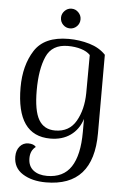

<svg xmlns="http://www.w3.org/2000/svg" viewBox="-60 -722 658 999"><g transform="rotate(5 268.5 -223.0)"><path d="M48 113Q48 80 65.5 59.5Q83 39 110 39Q138 39 150 54Q122 75 122 115Q122 156 149 177.5Q176 199 221 199Q306 199 346.5 137.5Q387 76 387 -45V-113Q369 -57 326 -26.5Q283 4 221 4Q44 4 44 -248Q44 -363 94.5 -442Q145 -521 272 -521Q328 -521 380.5 -505.5Q433 -490 466 -455V-45Q466 233 218 233Q145 233 96.5 202.5Q48 172 48 113ZM387 -248 388 -447Q371 -465 340 -474.5Q309 -484 271 -484Q188 -484 158.5 -417Q129 -350 129 -240Q129 -134 156.5 -87Q184 -40 242 -40Q316 -40 351 -101Q386 -162 387 -248ZM222 -628Q222 -648 237 -663.5Q252 -679 273 -679Q294 -679 309 -663.5Q324 -648 324 -628Q324 -606 309 -591Q294 -576 273 -576Q252 -576 237 -591Q222 -606 222 -628Z"/></g></svg>

Font: Arima Madurai
Style: Regular
Weight: 400
Designer: Joana Correia and Natanael Gama
Foundry: NDISCOVER
Version: Version 1.019